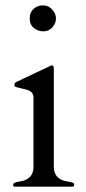

<svg xmlns="http://www.w3.org/2000/svg" viewBox="-20 -697 321 717"><path d="M34 0Q29 -1 29 -7Q29 -16 52 -19Q105 -26 105 -74V-333Q105 -353 83 -361Q73 -364 61.5 -366.5Q50 -369 43.5 -371Q37 -373 35.5 -374.5Q34 -376 34 -381.5Q34 -387 41 -391L166 -450Q171 -453 173 -453Q181 -453 181 -441V-74Q181 -26 234 -19Q257 -16 257 -8.5Q257 -1 252 0ZM142 -580Q122 -580 106.5 -592.5Q91 -605 91 -628Q91 -651 105.5 -664Q120 -677 140.5 -677Q161 -677 175 -661.5Q189 -646 189 -628Q189 -610 175.5 -595Q162 -580 142 -580Z"/></svg>

Font: Cardo
Style: Regular
Weight: 400
Designer: David J. Perry
Foundry: David J. Perry
Version: Version 1.0451